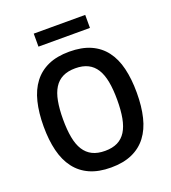

<svg xmlns="http://www.w3.org/2000/svg" viewBox="-154 -969 975 1097"><g transform="rotate(-20 333.0 -421.0)"><path d="M616.2 -337.9Q616.2 -254.9 600.3 -189.7Q584.5 -124.5 550 -79.1Q515.6 -33.7 461.9 -9.8Q408.2 14.2 333 14.2Q257.8 14.2 204.3 -9.8Q150.9 -33.7 116.5 -79.1Q82 -124.5 65.9 -189.7Q49.8 -254.9 49.8 -337.9Q49.8 -420.9 65.9 -486.3Q82 -551.8 116.5 -596.9Q150.9 -642.1 204.3 -666Q257.8 -689.9 333 -689.9Q408.2 -689.9 461.9 -666.3Q515.6 -642.6 550 -597.4Q584.5 -552.2 600.3 -486.8Q616.2 -421.4 616.2 -337.9ZM497.1 -337.9Q497.1 -400.9 488.3 -448Q479.5 -495.1 460 -526.4Q440.4 -557.6 409.2 -573.2Q377.9 -588.9 333 -588.9Q287.6 -588.9 256.1 -573.2Q224.6 -557.6 205.1 -526.4Q185.5 -495.1 176.8 -448Q168 -400.9 168 -337.9Q168 -274.9 176.8 -227.8Q185.5 -180.7 205.3 -149.4Q225.1 -118.2 256.6 -102.5Q288.1 -86.9 333 -86.9Q377.9 -86.9 409.2 -102.3Q440.4 -117.7 460 -148.9Q479.5 -180.2 488.3 -227.3Q497.1 -274.4 497.1 -337.9ZM178.2 -776.9V-856H491.2V-776.9Z"/></g></svg>

Font: Lorenzo Sans Medium
Style: Regular
Weight: 500
Foundry: Intel Corporation
Version: Version 1.00; ttfautohint (v1.5)